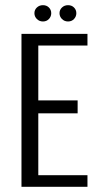

<svg xmlns="http://www.w3.org/2000/svg" viewBox="-20 -722 382 742"><path d="M63 0V-591H318V-546H128V-334H280V-284H128V-45H318V0ZM146 -639Q132 -639 122.5 -648.5Q113 -658 113 -671Q113 -684 122.5 -693Q132 -702 146 -702Q160 -702 169 -693Q178 -684 178 -671Q178 -658 169 -648.5Q160 -639 146 -639ZM243 -639Q229 -639 219.5 -648.5Q210 -658 210 -671Q210 -684 219.5 -693Q229 -702 243 -702Q257 -702 266 -693Q275 -684 275 -671Q275 -658 266 -648.5Q257 -639 243 -639Z"/></svg>

Font: Alumni Sans
Style: Regular
Weight: 400
Designer: Robert E. Leuschke
Foundry: Robert E. Leuschke
Version: Version 1.018